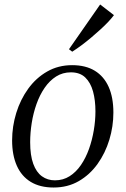

<svg xmlns="http://www.w3.org/2000/svg" viewBox="-20 -826 560 856"><path d="M301.5 -535.5Q362 -535.5 402.8 -510.5Q443.5 -485.5 464.5 -438.5Q485.5 -391.5 485.5 -324Q485.5 -262.5 467.5 -203Q449.5 -143.5 415 -95.2Q380.5 -47 331.2 -18.5Q282 10 219 10Q158.5 10 117.2 -15Q76 -40 55 -87.2Q34 -134.5 34 -200Q34 -262.5 52.5 -322.5Q71 -382.5 106 -430.8Q141 -479 190.5 -507.2Q240 -535.5 301.5 -535.5ZM296 -503.5Q259.5 -503.5 230.2 -485Q201 -466.5 179 -434.5Q157 -402.5 142.8 -362.2Q128.5 -322 121.5 -278Q114.5 -234 114.5 -192Q114.5 -133.5 128.2 -95.8Q142 -58 167 -40Q192 -22 225 -22Q261.5 -22 290.5 -40.5Q319.5 -59 341 -90.5Q362.5 -122 376.8 -162Q391 -202 398.2 -245.2Q405.5 -288.5 405.5 -329.5Q405.5 -379 394.8 -418.2Q384 -457.5 360.2 -480.5Q336.5 -503.5 296 -503.5ZM287.5 -606.5 426.5 -806 488 -758.5Q478 -745 462.8 -728.8Q447.5 -712.5 428.2 -695Q409 -677.5 387.8 -659.5Q366.5 -641.5 344.8 -625.2Q323 -609 302 -595.5Z"/></svg>

Font: Merriweather 96pt Light
Style: Italic
Weight: 300
Italic angle: -7.8°
Version: Version 2.101